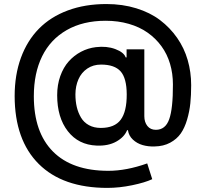

<svg xmlns="http://www.w3.org/2000/svg" viewBox="-20 -728 1008 946"><path d="M509.2 197.8Q289.4 197.8 171 79.9Q52.6 -38 52.2 -254.6Q52.2 -359 83.1 -443.4Q114 -527.7 171.5 -586.3Q229 -644.9 313.9 -676.5Q398.8 -708.1 504.3 -708.1Q583.8 -708.1 651.6 -687.1Q719.5 -666.2 768.6 -628.9Q817.8 -591.6 852.8 -541.4Q887.8 -491.1 904.8 -432Q921.9 -372.9 921.9 -308.2Q921.9 -259.2 917.8 -219.1Q913.7 -179 901.8 -138.5Q889.9 -98 870.6 -70.3Q851.2 -42.6 818.4 -24.9Q785.5 -7.1 741.5 -6.4Q709.9 -5.3 682.4 -13.3Q654.8 -21.3 634.6 -40.3Q614.3 -59.3 610.4 -86.6H606.2Q592.7 -52.6 552.9 -30.4Q513.1 -8.2 456 -10.7Q366.5 -14.2 314.1 -81.7Q261.7 -149.1 261.7 -258.9Q261.7 -310 277 -353Q292.3 -396 318.5 -425.4Q344.8 -454.9 379.3 -473Q413.7 -491.1 452.4 -495.7Q505.7 -502.1 548.1 -486.2Q590.6 -470.2 599.1 -445.3H603.7V-485.1H691.1V-155.5Q691.1 -126.4 706.1 -107.4Q721.2 -88.4 747.9 -88.4Q795.1 -88.4 813.7 -140.6Q832.4 -192.8 832 -311.8Q832 -365.8 817.8 -413.7Q803.6 -461.6 775.4 -500.4Q747.2 -539.1 707.4 -567.1Q667.6 -595.2 614.9 -610.4Q562.1 -625.7 500.7 -625.7Q388.8 -625.7 308.6 -579.7Q228.3 -533.7 187.5 -450.5Q146.7 -367.2 146.7 -253.9Q146.7 -76.3 240.9 18.6Q335.2 113.6 513.8 113.6Q603 113.6 705.3 77.1L730.1 154.8Q694.6 171.5 631 184.7Q567.5 197.8 509.2 197.8ZM476.6 -97.7Q544.7 -97.7 574.8 -138.1Q604.8 -178.6 604.4 -263.5Q604 -343 574.2 -376.4Q544.4 -409.8 478 -409.8Q438.9 -409.8 410 -390.1Q381 -370.4 366.5 -337.4Q351.9 -304.3 351.6 -263.1Q351.6 -229.4 358.3 -200.8Q365.1 -172.2 379.3 -148.4Q393.5 -124.6 418.3 -111.2Q443.2 -97.7 476.6 -97.7Z"/></svg>

Font: TID UI Medium
Style: Regular
Weight: 500
Designer: The TID Project Authors
Foundry: Bakken & Bæck
Version: Version 1.001;hotconv 1.0.109;makeotfexe 2.5.65596